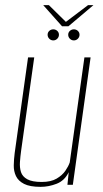

<svg xmlns="http://www.w3.org/2000/svg" viewBox="-20 -718 402 746"><path d="M138 8Q96 8 73.5 -3.5Q51 -15 42 -34Q33 -53 33.5 -76Q34 -99 37 -123L89 -495H113L62 -132Q59 -110 57.5 -88.5Q56 -67 61.5 -49.5Q67 -32 86 -21.5Q105 -11 142 -11Q178 -11 200 -24Q222 -37 234 -54.5Q246 -72 251 -87L308 -495H332L263 0H242L247 -49Q231 -16 200 -4Q169 8 138 8ZM187 -561Q178 -561 171.5 -567.5Q165 -574 165 -583Q165 -592 171.5 -598Q178 -604 187 -604Q196 -604 202.5 -598Q209 -592 209 -583Q209 -574 202.5 -567.5Q196 -561 187 -561ZM267 -561Q258 -561 251.5 -567.5Q245 -574 245 -583Q245 -592 251.5 -598Q258 -604 267 -604Q276 -604 282.5 -598Q289 -592 289 -583Q289 -574 282.5 -567.5Q276 -561 267 -561ZM221 -616 148 -698H170L236 -633L322 -698H343L246 -616Z"/></svg>

Font: Alumni Sans Thin
Style: Italic
Weight: 100
Italic angle: -8°
Designer: Robert E. Leuschke
Foundry: Robert E. Leuschke
Version: Version 1.016